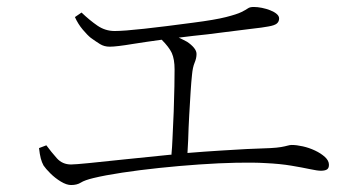

<svg xmlns="http://www.w3.org/2000/svg" viewBox="-20 -637 1040 551"><path d="M184 -106Q171 -106 154.5 -116Q138 -126 124.5 -139.5Q111 -153 105 -162Q100 -171 97 -182.5Q94 -194 92 -212L113 -220Q127 -201 143 -183Q159 -165 184 -165Q195 -165 235.5 -169Q276 -173 336.5 -179.5Q397 -186 469 -193Q470 -193 472 -193Q474 -214 475 -239Q477 -277 478.5 -316.5Q480 -356 480.5 -389Q481 -422 481 -438Q481 -467 473 -485Q465 -502 444 -523Q400 -517 362 -511Q314 -503 295 -503Q279 -503 267 -510.5Q255 -518 241 -528Q231 -536 217.5 -552Q204 -568 195 -588L214 -601Q237 -579 259.5 -563.5Q282 -548 309 -548Q335 -548 394 -554.5Q453 -561 535 -572Q597 -580 628.5 -588Q660 -596 673 -602.5Q686 -609 691.5 -613Q697 -617 708 -617Q719 -617 731.5 -614.5Q744 -612 755.5 -607.5Q767 -603 774 -597Q781 -591 781 -584Q781 -575 774.5 -569.5Q768 -564 750 -561Q735 -558 699 -554L619 -544Q575 -538 534 -534Q511 -531 493 -529Q506 -523 517 -517Q529 -509 536.5 -500Q544 -491 544 -482Q544 -470 538.5 -457Q533 -444 531 -422Q529 -404 527 -373Q525 -342 523 -306Q521 -270 520 -235Q519 -215 518 -198Q566 -202 615 -205Q689 -210 756 -212Q775 -213 786.5 -215Q798 -217 805 -219Q812 -221 817 -221Q831 -221 849 -217Q867 -213 884 -205Q901 -197 912.5 -186.5Q924 -176 924 -164Q924 -154 918 -150.5Q912 -147 901 -147Q891 -147 870 -151.5Q849 -156 816.5 -161.5Q784 -167 741 -169Q708 -171 658.5 -170Q609 -169 551.5 -165Q494 -161 437 -155Q380 -149 330.5 -141.5Q281 -134 248 -126Q223 -120 212 -113Q201 -106 184 -106Z"/></svg>

Font: Noto Serif HK ExtraLight ExtraLight
Style: Regular
Weight: 250
Version: Version 2.003-H1;hotconv 1.1.1;makeotfexe 2.6.0